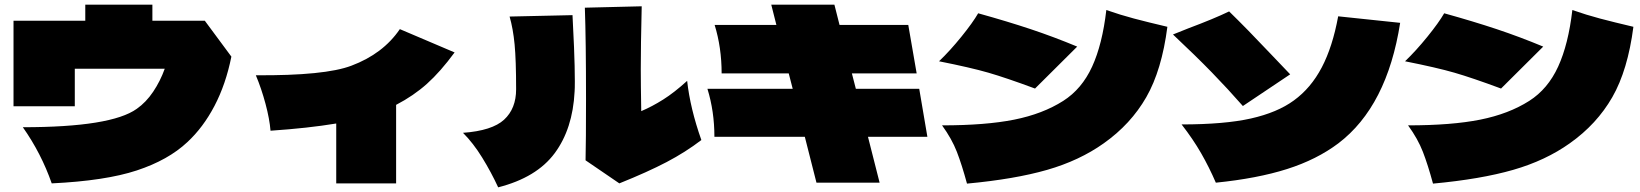

<svg xmlns="http://www.w3.org/2000/svg" viewBox="-20 -781 7040 824"><path d="M859 -692 973 -538Q949 -419 900.5 -326.5Q852 -234 784 -171Q702 -94 567 -49.5Q432 -5 202 6Q157 -123 78 -235Q457 -235 567 -314Q607 -342 637.5 -387.5Q668 -433 687 -486H301V-325H38V-692H346V-761H634V-692Z M1931 -556Q1870 -473 1812.5 -421.5Q1755 -370 1680 -331V6H1423V-251Q1303 -231 1141 -220Q1137 -270 1119.5 -335.5Q1102 -401 1078 -458Q1375 -456 1488 -499Q1624 -550 1696 -656Z M2990 -180Q2922 -128 2841 -85.5Q2760 -43 2638 6L2493 -93Q2495 -173 2495 -356Q2495 -607 2490 -748L2734 -754Q2730 -586 2730 -484Q2730 -422 2732 -304Q2779 -324 2826.5 -354Q2874 -384 2929 -434Q2942 -316 2990 -180ZM2437 -716Q2440 -666 2443.5 -579Q2447 -492 2447 -432Q2447 -400 2446 -388Q2438 -228 2360.5 -123.5Q2283 -19 2118 23Q2088 -42 2049.5 -104.5Q2011 -167 1967 -211Q2092 -220 2143.5 -267.5Q2195 -315 2195 -398Q2195 -523 2188.5 -590.5Q2182 -658 2167 -710Z M3960 -194H3705L3755 3H3484L3434 -194H3046Q3046 -303 3016 -400H3382L3365 -466H3077Q3077 -577 3047 -674H3312L3290 -761H3561L3583 -674H3878L3914 -466H3636L3653 -400H3925Z M4023 -243Q4210 -243 4332.5 -267.5Q4455 -292 4543 -348Q4623 -399 4667 -495Q4711 -591 4728 -738Q4788 -717 4846.5 -701.5Q4905 -686 4990 -666Q4966 -480 4899.5 -364Q4833 -248 4717 -166Q4613 -92 4474 -52Q4335 -12 4130 7Q4108 -74 4086.5 -129.5Q4065 -185 4023 -243ZM4422 -401Q4298 -447 4222 -469Q4146 -491 4010 -518Q4057 -563 4106 -623.5Q4155 -684 4178 -724Q4304 -689 4403 -656Q4502 -623 4603 -581Z M5314 -326Q5250 -399 5181 -470Q5112 -541 5014 -633L5079 -659Q5191 -701 5255 -732Q5332 -657 5433 -550L5517 -462ZM5051 -247Q5235 -247 5348.5 -272.5Q5462 -298 5533 -350Q5606 -403 5652.5 -491.5Q5699 -580 5723 -711L5989 -683Q5933 -325 5724 -166Q5631 -96 5503.5 -55.5Q5376 -15 5198 3Q5169 -64 5134.5 -124Q5100 -184 5051 -247Z M6023 -243Q6210 -243 6332.5 -267.5Q6455 -292 6543 -348Q6623 -399 6667 -495Q6711 -591 6728 -738Q6788 -717 6846.5 -701.5Q6905 -686 6990 -666Q6966 -480 6899.5 -364Q6833 -248 6717 -166Q6613 -92 6474 -52Q6335 -12 6130 7Q6108 -74 6086.5 -129.5Q6065 -185 6023 -243ZM6422 -401Q6298 -447 6222 -469Q6146 -491 6010 -518Q6057 -563 6106 -623.5Q6155 -684 6178 -724Q6304 -689 6403 -656Q6502 -623 6603 -581Z"/></svg>

Font: Dela Gothic One
Style: Regular
Weight: 400
Designer: aratakana
Foundry: aratakana
Version: Version 1.004